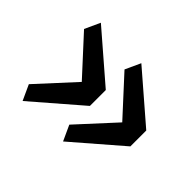

<svg xmlns="http://www.w3.org/2000/svg" viewBox="-98 -641 718 718"><g transform="rotate(45 260.5 -282.0)"><path d="M52 -136 186 -282 52 -428 80 -489 271 -324V-240L80 -75ZM266 -136 400 -282 266 -428 294 -489 485 -324V-240L294 -75Z"/></g></svg>

Font: IBM Plex Sans Devanagari Text
Style: Regular
Weight: 450
Designer: Mike Abbink, Paul van der Laan, Pieter van Rosmalen, Erin McLaughlin
Foundry: Bold Monday
Version: Version 1.1